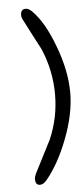

<svg xmlns="http://www.w3.org/2000/svg" viewBox="-51 -710 323 742"><g transform="rotate(-5 110.5 -339.0)"><path d="M61.6 -642.1Q58.1 -648.9 58.1 -656.7Q58.1 -680.2 77.7 -680.2Q89.4 -680.2 101.1 -668.4Q148 -622.6 184.1 -525.4Q221.2 -427.8 221.2 -342.3Q221.2 -260.3 184.1 -164.1Q149.4 -73.3 101.1 -14.3Q87.4 2.3 74.2 2.3Q56.2 2.3 56.2 -20.6Q56.2 -29.9 61.6 -41.6L126.5 -168.5Q162.1 -250.6 162.1 -341.4Q162.1 -433.6 125.5 -519.1Q109.4 -549.8 93.3 -580.6Q77.2 -611.3 61.6 -642.1Z"/></g></svg>

Font: DimaRavanNevis
Style: regular
Weight: 400
Designer: R.Balvardi
Foundry: Dima Software Group
Version: Version 1.00;May 26, 2019;FontCreator 11.5.0.2427 64-bit